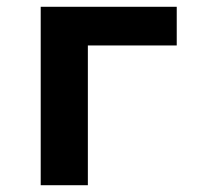

<svg xmlns="http://www.w3.org/2000/svg" viewBox="-20 -546 600 566"><path d="M100 0V-526H501V-412H239V0Z"/></svg>

Font: Ubuntu Sans Mono
Style: Bold
Weight: 700
Monospace: yes
Designer: Dalton Maag Ltd
Foundry: Dalton Maag Ltd
Version: Version 1.006